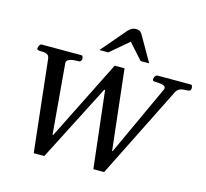

<svg xmlns="http://www.w3.org/2000/svg" viewBox="-130 -1101 1354 1259"><g transform="rotate(15 547.0 -471.0)"><path d="M203.6 8.8 134.8 -612.3Q132.3 -634.3 119.6 -641.4Q106.9 -648.4 91.3 -648.7Q75.7 -648.9 64 -649.9Q48.8 -651.4 48.8 -660.6Q48.8 -671.9 55.4 -682.4Q62 -692.9 70.3 -692.9H338.9Q346.7 -692.9 349.4 -683.6Q352.1 -674.3 351.6 -668.9Q350.1 -660.6 345.9 -655.3Q341.8 -649.9 332 -649.9Q290.5 -649.9 269.8 -641.6Q249 -633.3 250.5 -615.7L291.5 -140.1H296.4L567.9 -683.1H634.8L696.3 -138.2H700.2L920.4 -616.2Q922.4 -620.6 922.4 -625Q922.4 -638.7 901.4 -644.3Q880.4 -649.9 847.2 -649.9Q834 -649.9 834 -661.6Q834 -674.8 841.1 -683.8Q848.1 -692.9 855.5 -692.9H1081.5Q1089.8 -692.9 1092.3 -683.6Q1094.7 -674.3 1094.2 -668.9Q1092.8 -657.7 1088.1 -654.3Q1083.5 -650.9 1073.2 -649.9Q1061 -648.9 1045.9 -648.4Q1030.8 -647.9 1016.4 -640.9Q1002 -633.8 991.7 -612.3L681.6 8.8H608.4L548.3 -512.7H542.5L275.4 8.8ZM444.8 -756.3 589.8 -926.3Q599.6 -936.5 611.8 -943.8Q624 -951.2 642.6 -951.2Q662.1 -951.2 671.6 -942.6Q681.2 -934.1 687.5 -921.9L782.2 -756.3H724.1L629.4 -862.3L504.9 -756.3Z"/></g></svg>

Font: Gelasio Medium
Style: Italic
Weight: 500
Italic angle: -8.5°
Designer: Eben Sorkin
Foundry: Eben Sorkin
Version: Version 1.008